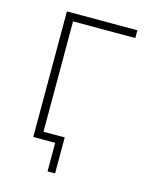

<svg xmlns="http://www.w3.org/2000/svg" viewBox="-100 -585 597 768"><g transform="rotate(15 198.0 -201.0)"><path d="M373 -487.8H115.2V-30.8H203.1V118.2H171.9V0H81.1V-520H373Z"/></g></svg>

Font: Rawline ExtraLight
Style: Regular
Weight: 275
Designer: Matt McInerney, Pablo Impallari, Rodrigo Fuenzalida
Foundry: Matt McInerney, Pablo Impallari, Rodrigo Fuenzalida
Version: Version 4.020;PS 004.020;hotconv 1.0.88;makeotf.lib2.5.64775